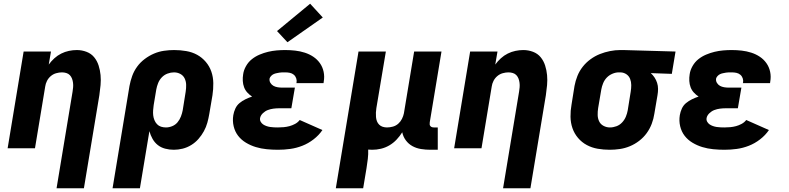

<svg xmlns="http://www.w3.org/2000/svg" viewBox="-20 -797 4240 1032"><path d="M284 215 370 -304Q370 -304 370 -304Q370 -304 370 -304Q372 -316 373 -328Q374 -340 372.5 -352Q371 -364 367 -374.5Q363 -385 355.5 -393Q348 -401 336.5 -404.5Q325 -408 313 -408Q298 -408 282 -403.5Q266 -399 253 -388Q240 -377 232.5 -362Q225 -347 223 -332L168 0H21L107 -520H254L242 -450Q255 -468 272 -483.5Q289 -499 309 -509Q329 -519 350.5 -523.5Q372 -528 393 -528Q420 -528 445 -518.5Q470 -509 486 -489.5Q502 -470 510 -445Q518 -420 520.5 -393.5Q523 -367 520.5 -339.5Q518 -312 514 -285L431 215Z M585 215 676 -335Q681 -362 690.5 -388.5Q700 -415 717 -438.5Q734 -462 758 -480Q782 -498 808 -509Q834 -520 861.5 -524Q889 -528 916 -528Q949 -528 981 -522.5Q1013 -517 1039.5 -502.5Q1066 -488 1086 -464.5Q1106 -441 1116 -412Q1126 -383 1126.5 -350.5Q1127 -318 1122 -285L1105 -185Q1101 -161 1094.5 -137.5Q1088 -114 1076 -92Q1064 -70 1047 -50.5Q1030 -31 1008 -17.5Q986 -4 962 2Q938 8 914 8Q890 8 867.5 2Q845 -4 828 -17.5Q811 -31 800 -50.5Q789 -70 783 -92L732 215ZM872 -112Q889 -112 906 -119Q923 -126 934.5 -140Q946 -154 952.5 -171Q959 -188 962 -204L978 -304Q981 -323 980.5 -341.5Q980 -360 972.5 -375.5Q965 -391 949.5 -399.5Q934 -408 915 -408Q898 -408 880.5 -401.5Q863 -395 850 -381.5Q837 -368 830 -350.5Q823 -333 820 -316L806 -232Q804 -218 803 -204Q802 -190 803.5 -177Q805 -164 810 -151.5Q815 -139 824 -129.5Q833 -120 845.5 -116Q858 -112 872 -112Z M1474 8Q1444 8 1413.5 5Q1383 2 1355 -6.5Q1327 -15 1302 -30Q1277 -45 1260 -67Q1243 -89 1236 -118Q1229 -147 1234 -178Q1237 -196 1245 -213.5Q1253 -231 1267.5 -243Q1282 -255 1299.5 -263.5Q1317 -272 1335 -278Q1321 -287 1309.5 -299.5Q1298 -312 1292 -328Q1286 -344 1285 -362Q1284 -380 1287 -398Q1290 -420 1302.5 -442Q1315 -464 1334 -479Q1353 -494 1375.5 -503.5Q1398 -513 1421 -518.5Q1444 -524 1467 -526Q1490 -528 1513 -528Q1540 -528 1566.5 -525Q1593 -522 1618 -514Q1643 -506 1664 -492Q1685 -478 1699.5 -457.5Q1714 -437 1719.5 -411Q1725 -385 1720 -358Q1720 -356 1719.5 -354Q1719 -352 1719 -350H1573Q1573 -351 1573 -351.5Q1573 -352 1574 -353Q1576 -365 1572 -376.5Q1568 -388 1559 -395.5Q1550 -403 1538 -405.5Q1526 -408 1513 -408Q1505 -408 1497 -408Q1489 -408 1481.5 -406.5Q1474 -405 1466 -403.5Q1458 -402 1450.5 -398.5Q1443 -395 1437 -388.5Q1431 -382 1429 -375Q1427 -362 1433.5 -351.5Q1440 -341 1450 -335.5Q1460 -330 1472.5 -328Q1485 -326 1498 -326H1565L1546 -215H1479Q1465 -215 1449.5 -213Q1434 -211 1419.5 -205.5Q1405 -200 1393 -188.5Q1381 -177 1378 -163Q1376 -152 1381 -143Q1386 -134 1394 -128.5Q1402 -123 1412 -119.5Q1422 -116 1432 -114.5Q1442 -113 1453 -112.5Q1464 -112 1474 -112Q1490 -112 1505.5 -113.5Q1521 -115 1536 -119Q1551 -123 1566 -131Q1581 -139 1591 -152L1713 -98Q1694 -70 1665.5 -48Q1637 -26 1605 -13.5Q1573 -1 1540 3.5Q1507 8 1474 8ZM1525 -570 1469 -630 1647 -777 1715 -703Z M1785 215 1907 -520H2054L2003 -216Q2001 -204 2000.5 -192Q2000 -180 2001 -168Q2002 -156 2006 -145.5Q2010 -135 2018 -127Q2026 -119 2037 -115.5Q2048 -112 2060 -112Q2076 -112 2092 -116.5Q2108 -121 2120.5 -132Q2133 -143 2140.5 -158Q2148 -173 2151 -188L2206 -520H2353L2290 -140Q2289 -134 2289.5 -128.5Q2290 -123 2293.5 -119Q2297 -115 2302 -113.5Q2307 -112 2313 -112H2333V8H2293Q2268 8 2243 4Q2218 0 2197 -11.5Q2176 -23 2161.5 -42.5Q2147 -62 2142 -86Q2129 -65 2111.5 -46.5Q2094 -28 2072.5 -15.5Q2051 -3 2027.5 2.5Q2004 8 1981 8Q1975 8 1970 7.5Q1965 7 1959 7Q1960 32 1957 57Q1954 82 1950 107L1932 215Z M2684 215 2770 -304Q2770 -304 2770 -304Q2770 -304 2770 -304Q2772 -316 2773 -328Q2774 -340 2772.5 -352Q2771 -364 2767 -374.5Q2763 -385 2755.5 -393Q2748 -401 2736.5 -404.5Q2725 -408 2713 -408Q2698 -408 2682 -403.5Q2666 -399 2653 -388Q2640 -377 2632.5 -362Q2625 -347 2623 -332L2568 0H2421L2507 -520H2654L2642 -450Q2655 -468 2672 -483.5Q2689 -499 2709 -509Q2729 -519 2750.5 -523.5Q2772 -528 2793 -528Q2820 -528 2845 -518.5Q2870 -509 2886 -489.5Q2902 -470 2910 -445Q2918 -420 2920.5 -393.5Q2923 -367 2920.5 -339.5Q2918 -312 2914 -285L2831 215Z M3257 8Q3224 8 3192.5 2.5Q3161 -3 3134 -17.5Q3107 -32 3087 -55.5Q3067 -79 3057 -108Q3047 -137 3046.5 -169.5Q3046 -202 3052 -235L3068 -335Q3073 -362 3083.5 -388.5Q3094 -415 3112 -438Q3130 -461 3154 -478.5Q3178 -496 3204.5 -506.5Q3231 -517 3259 -522.5Q3287 -528 3314 -528Q3318 -528 3322.5 -528Q3327 -528 3331 -528L3611 -520L3591 -400L3478 -404Q3490 -393 3498.5 -380Q3507 -367 3512 -351.5Q3517 -336 3517 -319Q3517 -302 3514 -285L3497 -185Q3493 -158 3483 -131.5Q3473 -105 3456 -81.5Q3439 -58 3415.5 -40Q3392 -22 3365.5 -11Q3339 0 3311.5 4Q3284 8 3257 8ZM3258 -112Q3276 -112 3293.5 -118.5Q3311 -125 3324 -139Q3337 -153 3344 -170Q3351 -187 3354 -204L3370 -304Q3373 -322 3373 -339.5Q3373 -357 3367 -372.5Q3361 -388 3347.5 -397.5Q3334 -407 3316 -408H3311Q3310 -408 3308.5 -408Q3307 -408 3306 -408Q3289 -408 3271.5 -400.5Q3254 -393 3241.5 -380Q3229 -367 3222 -350Q3215 -333 3212 -316L3195 -216Q3192 -197 3192.5 -178.5Q3193 -160 3200.5 -144.5Q3208 -129 3224 -120.5Q3240 -112 3258 -112Z M3874 8Q3844 8 3813.5 5Q3783 2 3755 -6.5Q3727 -15 3702 -30Q3677 -45 3660 -67Q3643 -89 3636 -118Q3629 -147 3634 -178Q3637 -196 3645 -213.5Q3653 -231 3667.5 -243Q3682 -255 3699.5 -263.5Q3717 -272 3735 -278Q3721 -287 3709.5 -299.5Q3698 -312 3692 -328Q3686 -344 3685 -362Q3684 -380 3687 -398Q3690 -420 3702.5 -442Q3715 -464 3734 -479Q3753 -494 3775.5 -503.5Q3798 -513 3821 -518.5Q3844 -524 3867 -526Q3890 -528 3913 -528Q3940 -528 3966.5 -525Q3993 -522 4018 -514Q4043 -506 4064 -492Q4085 -478 4099.5 -457.5Q4114 -437 4119.5 -411Q4125 -385 4120 -358Q4120 -356 4119.5 -354Q4119 -352 4119 -350H3973Q3973 -351 3973 -351.5Q3973 -352 3974 -353Q3976 -365 3972 -376.5Q3968 -388 3959 -395.5Q3950 -403 3938 -405.5Q3926 -408 3913 -408Q3905 -408 3897 -408Q3889 -408 3881.5 -406.5Q3874 -405 3866 -403.5Q3858 -402 3850.5 -398.5Q3843 -395 3837 -388.5Q3831 -382 3829 -375Q3827 -362 3833.5 -351.5Q3840 -341 3850 -335.5Q3860 -330 3872.5 -328Q3885 -326 3898 -326H3965L3946 -215H3879Q3865 -215 3849.5 -213Q3834 -211 3819.5 -205.5Q3805 -200 3793 -188.5Q3781 -177 3778 -163Q3776 -152 3781 -143Q3786 -134 3794 -128.5Q3802 -123 3812 -119.5Q3822 -116 3832 -114.5Q3842 -113 3853 -112.5Q3864 -112 3874 -112Q3890 -112 3905.5 -113.5Q3921 -115 3936 -119Q3951 -123 3966 -131Q3981 -139 3991 -152L4113 -98Q4094 -70 4065.5 -48Q4037 -26 4005 -13.5Q3973 -1 3940 3.5Q3907 8 3874 8Z"/></svg>

Font: Iosevka SS04 Heavy Extended
Style: Italic
Weight: 900
Width: 7
Italic angle: -9°
Monospace: yes
Designer: Belleve Invis
Foundry: Belleve Invis
Version: Version 19.0.0; ttfautohint (v1.8.4)